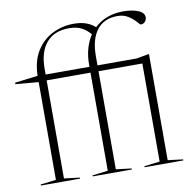

<svg xmlns="http://www.w3.org/2000/svg" viewBox="-82 -824 905 906"><g transform="rotate(-10 370.5 -371.0)"><path d="M229 0H41.5V-5L116 -14V-482.5L6 -492V-499L116 -512.5Q118 -584.5 147.8 -631.5Q177.5 -678.5 224.8 -701.8Q272 -725 326 -725Q360.5 -725 385.8 -715.8Q411 -706.5 428 -690.5Q455 -716.5 490.2 -729.2Q525.5 -742 564 -742Q608.5 -742 637.5 -730.2Q666.5 -718.5 666.5 -696Q666.5 -685 659 -675.8Q651.5 -666.5 637 -666.5Q635 -666.5 622.8 -681Q610.5 -695.5 588.5 -710.2Q566.5 -725 535.5 -725Q470.5 -725 436.8 -680.8Q403 -636.5 403 -556.5V-512H590L647.5 -522H651.5V-14L724 -5V0H538.5V-5L613 -14V-484H403V-14L477.5 -5V0H290V-5L364.5 -14V-484H154.5V-14L229 -5ZM154.5 -539.5V-512H364.5V-521Q364.5 -565 374.8 -599.8Q385 -634.5 402.5 -661Q384 -683.5 360 -695.8Q336 -708 301 -708Q228.5 -708 191.5 -663.5Q154.5 -619 154.5 -539.5Z"/></g></svg>

Font: Newsreader 72pt ExtraLight
Style: Regular
Weight: 275
Designer: Hugues Gentile
Foundry: Production Type
Version: Version 1.003; ttfautohint (v1.8.3)